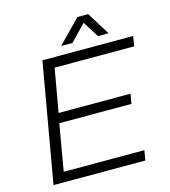

<svg xmlns="http://www.w3.org/2000/svg" viewBox="-125 -967 942 1067"><g transform="rotate(-15 346.0 -434.0)"><path d="M291 -736H356L445 -828L503 -736H564L482 -868H420ZM50 0H578L588 -57H124L170 -324H585L595 -380H181L225 -629H683L692 -686H170Z"/></g></svg>

Font: Archivo ExtraLight
Style: Italic
Weight: 200
Italic angle: -10°
Designer: Hector Gatti
Foundry: Omnibus-Type
Version: Version 2.001